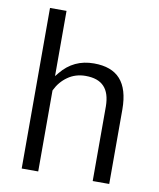

<svg xmlns="http://www.w3.org/2000/svg" viewBox="-83 -815 717 866"><g transform="rotate(10 275.5 -382.5)"><path d="M151.4 -451.2V-750H75.7V-14.6H151.4V-385.3L152.3 -387.2C165 -413.6 183.1 -435.1 206.1 -451.2C229.5 -467.8 256.8 -476.1 287.6 -476.1C325.7 -476.1 354 -466.3 372.6 -446.3C391.1 -426.8 400.4 -397 400.9 -356.9V-14.6H476.6V-356.4C476.1 -479.5 422.9 -538.1 314.9 -538.1C252.9 -538.1 203.1 -514.6 164.6 -467.3Z"/></g></svg>

Font: Shabnam Light
Style: Regular
Weight: 300
Foundry: DejaVu fonts team - Redesigned by Saber Rastikerdar - Based on Vazir font
Version: Version 5.0.1